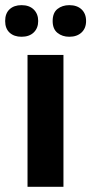

<svg xmlns="http://www.w3.org/2000/svg" viewBox="-33 -718 351 738"><path d="M210.9 0H72.8V-506.8H210.9ZM-13.2 -637.2Q-13.2 -666.5 3.9 -682.4Q21 -698.2 49.8 -698.2Q79.6 -698.2 96.7 -681.4Q113.8 -664.6 113.8 -637.2Q113.8 -609.9 96.7 -593.3Q79.6 -576.7 49.8 -576.7Q21 -576.7 3.9 -592.5Q-13.2 -608.4 -13.2 -637.2ZM169.4 -637.2Q169.4 -668.9 188 -683.6Q206.5 -698.2 233.4 -698.2Q263.2 -698.2 280.5 -681.9Q297.9 -665.5 297.9 -637.2Q297.9 -609.4 280.3 -593Q262.7 -576.7 233.4 -576.7Q206.5 -576.7 188 -591.6Q169.4 -606.4 169.4 -637.2Z"/></svg>

Font: Bpm'online Open Sans
Style: Bold
Weight: 700
Foundry: Ascender Corporation
Version: Version 1.10